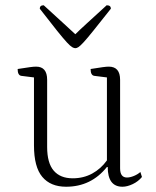

<svg xmlns="http://www.w3.org/2000/svg" viewBox="-20 -697 591 729"><path d="M231 12Q172 12 140.5 -25.5Q109 -63 109 -145V-403L61 -409Q47 -411 47 -435Q79 -440 93.5 -442Q108 -444 117 -444Q159 -444 159 -394V-139Q159 -78 184 -49Q209 -20 256 -20Q297 -20 330 -38Q363 -56 386 -88V-403L338 -409Q324 -411 324 -435Q355 -440 370 -442Q385 -444 393 -444Q436 -444 436 -394V-58Q436 -23 462 -23Q474 -23 488.5 -29Q503 -35 513 -44L519 -25Q505 -8 484 2Q463 12 445 12Q389 12 389 -63H386Q326 12 231 12ZM266 -514Q261 -514 254 -518Q247 -522 234 -536Q221 -550 196.5 -580.5Q172 -611 131 -664Q131 -677 146 -677Q193 -634 221.5 -608Q250 -582 266 -567Q281 -582 309.5 -608Q338 -634 385 -677Q401 -677 401 -664Q359 -611 334.5 -580.5Q310 -550 297 -536Q284 -522 277.5 -518Q271 -514 266 -514Z"/></svg>

Font: Petrona ExtraLight
Style: Regular
Weight: 200
Designer: Ringo R. Seeber
Foundry: Ringo R. Seeber
Version: Version 2.001; ttfautohint (v1.8.3)